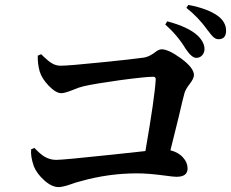

<svg xmlns="http://www.w3.org/2000/svg" viewBox="-20 -820 942 783"><path d="M219 -57Q191 -57 160 -85Q130 -112 118 -142Q104 -182 107 -211L120 -217Q144 -192 160 -182Q183 -168 209 -168Q238 -168 444 -190Q537 -200 573 -204Q611 -423 615 -495Q616 -507 605 -507Q574 -507 469 -493Q362 -478 320 -468Q302 -464 274 -452Q243 -440 230 -440Q208 -440 179 -470Q151 -499 142 -528Q133 -560 134 -593L148 -599Q151 -596 157 -590Q179 -569 190 -563Q207 -552 227 -552Q260 -552 396 -566Q516 -578 566 -585Q587 -588 610 -605Q627 -619 639 -619Q667 -619 718 -582Q771 -543 771 -514Q771 -500 753.5 -477.5Q736 -455 732 -439Q725 -414 709 -344Q687 -254 675 -207Q708 -199 727 -177Q745 -157 745 -133Q745 -99 700 -99Q687 -99 652 -104Q586 -113 539 -113Q422 -113 309 -81Q292 -77 267 -68Q235 -57 219 -57ZM780 -584Q762 -584 737 -621Q705 -675 654 -720L662 -733Q749 -710 787 -674Q814 -647 814 -620Q814 -605 804.5 -594.5Q795 -584 780 -584ZM871 -660Q860 -660 850 -669Q843 -675 829 -694Q826 -697 824 -700L823 -702Q787 -751 740 -788L748 -800Q828 -785 870 -754Q902 -729 902 -695Q902 -660 871 -660Z"/></svg>

Font: GenRyuMin TW B
Style: Regular
Weight: 700
Version: Version 1.501;PS 1;hotconv 16.6.51;makeotf.lib2.5.65220